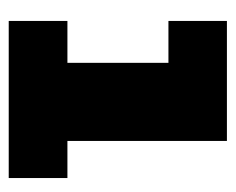

<svg xmlns="http://www.w3.org/2000/svg" viewBox="-70 -470 540 440"><g transform="rotate(90 200.0 -250.0)"><path d="M28 0V-134.5H124V-366H28V-500H303V-134.5H388V0Z"/></g></svg>

Font: Trispace SemiCondensed ExtraBold
Style: Regular
Weight: 800
Width: 4
Designer: Tyler Finck
Foundry: Etcetera Type Company
Version: Version 1.210; ttfautohint (v1.8.3)